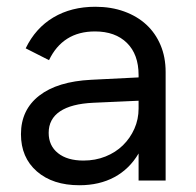

<svg xmlns="http://www.w3.org/2000/svg" viewBox="-20 -534 580 568"><path d="M42 -137Q42 -209 96 -251Q150 -293 250 -298L390 -305V-312Q390 -373 355.5 -407Q321 -441 261 -441Q213 -441 179 -419.5Q145 -398 125 -356L56 -391Q85 -451 138 -482.5Q191 -514 262 -514Q309 -514 347.5 -500Q386 -486 413 -461Q440 -436 455 -400.5Q470 -365 470 -321V0H390V-80Q363 -34 318.5 -10Q274 14 215 14Q136 14 89 -27Q42 -68 42 -137ZM227 -59Q262 -59 292 -71Q322 -83 343.5 -104Q365 -125 377.5 -153Q390 -181 390 -213V-236L256 -230Q191 -227 157.5 -204.5Q124 -182 124 -141Q124 -103 151.5 -81Q179 -59 227 -59Z"/></svg>

Font: NT Somic
Style: Regular
Weight: 400
Designer: Ravid Balaliev — lead type designer, mastering
Michael Voronin — secret advisor, marketing
Ivan Kovalenko — best boy
Foundry: NT Type
Version: Version 0.7